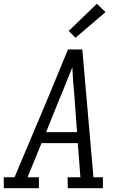

<svg xmlns="http://www.w3.org/2000/svg" viewBox="-33 -997 653 1017"><path d="M173 0H-13V-58H44L226 -490L327 -735H403L462 -58H512V0H326L325 -58H393L379 -239H187L113 -58H173ZM375 -297 361 -490Q357 -527 354.5 -564.5Q352 -602 350 -640Q334 -602 319.5 -564.5Q305 -527 289 -490L211 -297ZM367 -797 331 -833 480 -977 526 -933Z"/></svg>

Font: Iosevka HT Light Extended
Style: Italic
Weight: 300
Width: 7
Italic angle: -9°
Monospace: yes
Designer: Belleve Invis
Foundry: Belleve Invis
Version: Version 32.3.0; ttfautohint (v1.8.4)